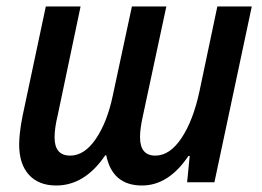

<svg xmlns="http://www.w3.org/2000/svg" viewBox="-20 -561 806 591"><path d="M39 -116Q39 -150 49 -202L121 -541H228L158 -208Q148 -167 148 -138Q148 -82 196 -82Q240 -82 275 -133.5Q310 -185 327 -266L386 -541H492L420 -205Q411 -165 411 -139Q411 -82 458 -82Q503 -82 539 -136.5Q575 -191 594 -280L649 -541H755L640 0H556L564 -81H560Q499 10 417 10Q326 10 307 -83H304Q241 10 153 10Q99 10 69 -23Q39 -56 39 -116Z"/></svg>

Font: Noto Sans UI NarrowMedium
Style: Italic
Weight: 500
Width: 4
Italic angle: -12°
Designer: Monotype Design Team
Foundry: Monotype Imaging Inc.
Version: Version 1.001